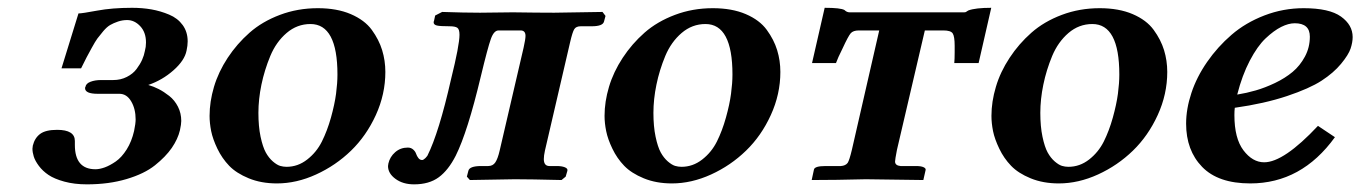

<svg xmlns="http://www.w3.org/2000/svg" viewBox="-20 -465 3521 497"><path d="M64.9 -87.9Q69.8 -107.9 84 -118.4Q98.1 -128.9 127.9 -128.9Q173.8 -128.9 173.8 -100.1V-97.2V-89.8Q173.8 -26.9 227.1 -26.9Q237.8 -26.9 251.2 -31.7Q264.6 -36.6 279.8 -47.1Q294.9 -57.6 307.9 -78.1Q320.8 -98.6 327.1 -126Q331.1 -145.5 331.1 -155.8Q331.1 -183.1 319.6 -202.6Q308.1 -222.2 289.1 -222.2H232.9Q200.2 -222.2 200.2 -236.8Q200.2 -239.3 201.2 -240.2Q202.6 -249 214.4 -253.4Q226.1 -257.8 241.2 -257.8H272.9Q292.5 -257.8 308.3 -265.9Q324.2 -273.9 333.5 -286.4Q342.8 -298.8 347.9 -310.3Q353 -321.8 355 -333Q357.9 -343.3 357.9 -355Q357.9 -381.3 343 -397.2Q328.1 -413.1 309.1 -413.1Q296.9 -413.1 285.4 -409.2Q273.9 -405.3 265.4 -400.4Q256.8 -395.5 247.3 -384.3Q237.8 -373 232.2 -365.5Q226.6 -357.9 217.3 -340.8L204.1 -316.4L189.9 -288.1H139.2L183.1 -430.2Q192.4 -430.2 231.4 -437.5Q270.5 -444.8 321.8 -444.8Q348.1 -444.8 371.8 -440.7Q395.5 -436.5 417.7 -427.2Q439.9 -418 452.9 -400.1Q465.8 -382.3 465.8 -357.9Q465.8 -347.2 462.9 -334Q458 -308.6 429 -283Q399.9 -257.3 363.8 -245.1Q377.4 -241.2 390.9 -234.4Q404.3 -227.5 418.2 -216.6Q432.1 -205.6 440.7 -188.7Q449.2 -171.9 449.2 -151.9Q449.2 -143.6 445.8 -127.9Q440.4 -105 424.6 -82Q408.7 -59.1 381.1 -37.1Q353.5 -15.1 307.6 -1.5Q261.7 12.2 205.1 12.2Q172.4 12.2 146.5 5.1Q120.6 -2 105.5 -12.2Q90.3 -22.5 80.6 -35.6Q70.8 -48.8 67.4 -59.8Q64 -70.8 64 -80.1Q64 -81.5 64.5 -84.2Q64.9 -86.9 64.9 -87.9Z M721.7 -33.2Q751 -33.2 775.1 -52Q799.3 -70.8 813.2 -98.6Q827.1 -126.5 836.7 -160.6Q846.2 -194.8 849.9 -222.4Q853.5 -250 853.5 -272Q853.5 -402.8 783.7 -402.8Q749 -402.8 721.9 -379.6Q694.8 -356.4 679.7 -320.1Q664.6 -283.7 656.7 -245.8Q648.9 -208 648.9 -172.9Q648.9 -137.7 654.5 -111.1Q660.2 -84.5 668 -70.3Q675.8 -56.2 686.3 -47.1Q696.8 -38.1 705.1 -35.6Q713.4 -33.2 721.7 -33.2ZM522.5 -165Q522.5 -201.7 533.9 -240.2Q545.4 -278.8 569.3 -315.2Q593.3 -351.6 626 -380.4Q658.7 -409.2 704.6 -426.5Q750.5 -443.8 802.7 -443.8Q852.1 -443.8 887.9 -428.5Q923.8 -413.1 942.4 -387.7Q960.9 -362.3 969.2 -335.2Q977.5 -308.1 977.5 -278.8Q977.5 -221.2 952.9 -167.2Q928.2 -113.3 888.7 -75Q849.1 -36.6 798.3 -13.4Q747.6 9.8 696.8 9.8Q656.2 9.8 624 -3.4Q591.8 -16.6 573.2 -35.9Q554.7 -55.2 542.7 -80.1Q530.8 -105 526.6 -125.7Q522.5 -146.5 522.5 -165Z M1035.6 -83Q1043.9 -83 1049.6 -77.9Q1055.2 -72.8 1057.1 -66.9Q1059.1 -61 1063 -55.9Q1066.9 -50.8 1072.8 -50.8Q1074.7 -50.8 1077.1 -52.5Q1079.6 -54.2 1081.3 -55.9Q1083 -57.6 1084.5 -59.6L1086.4 -62Q1116.2 -121.6 1147.5 -259.8Q1169.4 -348.1 1169.4 -375Q1169.4 -389.2 1163.8 -393.1Q1158.2 -397 1143.6 -397Q1119.6 -397 1111.1 -398.9Q1102.5 -400.9 1102.5 -407.2Q1102.5 -409.2 1103.5 -411.1L1106.4 -424.8L1124.5 -434.1Q1182.6 -432.1 1222.7 -432.1L1307.6 -433.1Q1372.6 -432.1 1414.6 -432.1L1539.6 -434.1L1547.4 -423.8L1543.5 -409.2Q1540.5 -397 1511.7 -397H1483.4Q1471.2 -397 1466.6 -389.6Q1461.9 -382.3 1455.6 -355L1390.6 -75.2Q1387.7 -62 1387.7 -53.2Q1387.7 -35.2 1402.3 -35.2H1421.4Q1434.1 -35.2 1442.1 -32Q1450.2 -28.8 1448.7 -22.9L1444.3 -7.8L1433.6 1Q1352.5 -1 1312.5 -1L1196.3 1L1188.5 -7.8L1192.4 -22.9Q1195.3 -35.2 1225.6 -35.2H1243.7Q1255.9 -35.2 1262.2 -44.7Q1268.6 -54.2 1273.4 -75.2L1335.4 -341.8Q1340.3 -363.8 1340.3 -372.1Q1340.3 -386.2 1327.6 -386.2H1270.5Q1258.3 -386.2 1250.5 -363.8Q1242.7 -342.3 1224.6 -267.1Q1190.4 -123.5 1159.7 -62Q1140.6 -24.4 1115.7 -6.1Q1090.8 12.2 1051.8 12.2Q1022.9 12.2 1003.7 -2Q984.4 -16.1 984.4 -35.2Q984.4 -36.1 984.9 -38.6Q985.4 -41 985.4 -42Q989.3 -59.1 1002.9 -71Q1016.6 -83 1035.6 -83Z M1744.1 -33.2Q1773.4 -33.2 1797.6 -52Q1821.8 -70.8 1835.7 -98.6Q1849.6 -126.5 1859.1 -160.6Q1868.7 -194.8 1872.3 -222.4Q1876 -250 1876 -272Q1876 -402.8 1806.2 -402.8Q1771.5 -402.8 1744.4 -379.6Q1717.3 -356.4 1702.1 -320.1Q1687 -283.7 1679.2 -245.8Q1671.4 -208 1671.4 -172.9Q1671.4 -137.7 1677 -111.1Q1682.6 -84.5 1690.4 -70.3Q1698.2 -56.2 1708.7 -47.1Q1719.2 -38.1 1727.5 -35.6Q1735.8 -33.2 1744.1 -33.2ZM1544.9 -165Q1544.9 -201.7 1556.4 -240.2Q1567.9 -278.8 1591.8 -315.2Q1615.7 -351.6 1648.4 -380.4Q1681.2 -409.2 1727.1 -426.5Q1772.9 -443.8 1825.2 -443.8Q1874.5 -443.8 1910.4 -428.5Q1946.3 -413.1 1964.8 -387.7Q1983.4 -362.3 1991.7 -335.2Q2000 -308.1 2000 -278.8Q2000 -221.2 1975.3 -167.2Q1950.7 -113.3 1911.1 -75Q1871.6 -36.6 1820.8 -13.4Q1770 9.8 1719.2 9.8Q1678.7 9.8 1646.5 -3.4Q1614.3 -16.6 1595.7 -35.9Q1577.1 -55.2 1565.2 -80.1Q1553.2 -105 1549.1 -125.7Q1544.9 -146.5 1544.9 -165Z M2301.8 -77.1Q2296.9 -51.8 2296.9 -46.9Q2296.9 -36.6 2311 -35.2H2351.1Q2364.3 -35.2 2370.6 -32.2Q2377 -29.3 2376 -24.9L2370.1 1L2221.2 -1Q2143.1 1 2081.1 1L2086.9 -25.9Q2088.4 -35.2 2117.2 -35.2H2156.7Q2168.9 -36.1 2174.3 -43.5Q2178.7 -50.3 2185.1 -77.1L2255.9 -386.2H2203.1Q2188.5 -386.2 2182.1 -378.9Q2175.8 -371.6 2161.1 -339.8Q2148.4 -314.5 2144 -301.8H2082L2114.7 -444.8Q2156.2 -444.8 2166 -439Q2171.9 -433.1 2179.2 -433.1H2476.1Q2478.5 -433.1 2479.7 -433.6Q2481 -434.1 2481.4 -434.6Q2481.9 -435.1 2483.4 -436Q2484.9 -437 2486.8 -438Q2504.9 -444.8 2545.9 -444.8L2513.2 -301.8H2450.2Q2451.2 -311.5 2451.2 -330.1V-346.2Q2451.2 -371.1 2446 -378.7Q2440.9 -386.2 2421.9 -386.2H2374Z M2745.6 -33.2Q2774.9 -33.2 2799.1 -52Q2823.2 -70.8 2837.2 -98.6Q2851.1 -126.5 2860.6 -160.6Q2870.1 -194.8 2873.8 -222.4Q2877.4 -250 2877.4 -272Q2877.4 -402.8 2807.6 -402.8Q2772.9 -402.8 2745.8 -379.6Q2718.8 -356.4 2703.6 -320.1Q2688.5 -283.7 2680.7 -245.8Q2672.9 -208 2672.9 -172.9Q2672.9 -137.7 2678.5 -111.1Q2684.1 -84.5 2691.9 -70.3Q2699.7 -56.2 2710.2 -47.1Q2720.7 -38.1 2729 -35.6Q2737.3 -33.2 2745.6 -33.2ZM2546.4 -165Q2546.4 -201.7 2557.9 -240.2Q2569.3 -278.8 2593.3 -315.2Q2617.2 -351.6 2649.9 -380.4Q2682.6 -409.2 2728.5 -426.5Q2774.4 -443.8 2826.7 -443.8Q2876 -443.8 2911.9 -428.5Q2947.8 -413.1 2966.3 -387.7Q2984.9 -362.3 2993.2 -335.2Q3001.5 -308.1 3001.5 -278.8Q3001.5 -221.2 2976.8 -167.2Q2952.1 -113.3 2912.6 -75Q2873 -36.6 2822.3 -13.4Q2771.5 9.8 2720.7 9.8Q2680.2 9.8 2647.9 -3.4Q2615.7 -16.6 2597.2 -35.9Q2578.6 -55.2 2566.7 -80.1Q2554.7 -105 2550.5 -125.7Q2546.4 -146.5 2546.4 -165Z M3370.6 -370.1Q3370.6 -404.8 3331.5 -404.8Q3315.4 -404.8 3296.4 -395.3Q3277.3 -385.7 3256.1 -365.7Q3234.9 -345.7 3215.1 -307.9Q3195.3 -270 3182.6 -220.2Q3207 -224.1 3230.7 -231Q3254.4 -237.8 3280.5 -250.2Q3306.6 -262.7 3325.9 -278.8Q3345.2 -294.9 3357.9 -318.6Q3370.6 -342.3 3370.6 -370.1ZM3481.4 -369.1Q3481.4 -355.5 3476.1 -339.4Q3470.7 -323.2 3451.4 -299.8Q3432.1 -276.4 3400.9 -256.1Q3369.6 -235.8 3311.3 -216.3Q3252.9 -196.8 3176.3 -186Q3175.3 -178.2 3175.3 -167Q3175.3 -106.9 3198.7 -75.9Q3222.2 -44.9 3252.4 -44.9Q3303.2 -44.9 3391.6 -139.2L3435.5 -109.9Q3349.1 9.8 3216.3 9.8Q3133.3 9.8 3091.8 -33Q3050.3 -75.7 3050.3 -145Q3050.3 -183.1 3064 -224.4Q3077.6 -265.6 3104.7 -304.7Q3131.8 -343.8 3168 -375Q3204.1 -406.2 3252.9 -425Q3301.8 -443.8 3354.5 -443.8Q3420.9 -443.8 3451.2 -422.1Q3481.4 -400.4 3481.4 -369.1Z"/></svg>

Font: Linux Libertine G
Style: Bold Italic
Weight: 700
Italic angle: -11.5°
Designer: Philipp H. Poll
Foundry: Philipp H. Poll
Version: Version 4.1.0